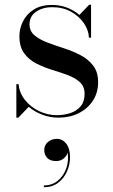

<svg xmlns="http://www.w3.org/2000/svg" viewBox="-20 -490 482 816"><path d="M168 147.3Q168 127.3 183.4 113.7Q198.8 100.1 221.6 100.1Q245.2 100.1 261.4 120.3Q277.6 140.5 277.6 178.5Q277.6 209.3 264.8 238.5Q252 267.7 227.2 286.7Q202.4 305.7 166.4 305.7V298.1Q201.6 298.1 226.2 277.5Q250.8 256.9 261.8 224.9Q272.8 192.9 267.6 158.5Q264.4 171.7 251.2 183.1Q238 194.5 218.4 194.5Q192.8 194.5 180.4 180.7Q168 166.9 168 147.3ZM58 10H49.5V-132.5H59Q62 -96 85.5 -66Q109 -36 145.2 -18.2Q181.5 -0.5 222 -0.5Q251.5 -0.5 278.5 -9.2Q305.5 -18 322.5 -38Q339.5 -58 339.5 -91Q339.5 -122.5 319.5 -140.8Q299.5 -159 268 -170.8Q236.5 -182.5 201.2 -193.2Q166 -204 134.2 -220.2Q102.5 -236.5 82.5 -263.8Q62.5 -291 62.5 -336.5Q62.5 -368.5 77.5 -399Q92.5 -429.5 123.2 -449.2Q154 -469 201 -469Q236.5 -469 266 -457.2Q295.5 -445.5 317.5 -426.5L359 -470H367V-330H358Q357 -361 336.8 -391Q316.5 -421 281.8 -440.2Q247 -459.5 202 -459.5Q162 -459.5 133.8 -440.5Q105.5 -421.5 105.5 -386.5Q105.5 -357.5 126.8 -339.8Q148 -322 181 -309.5Q214 -297 251.2 -285Q288.5 -273 321.8 -255.8Q355 -238.5 376 -211.2Q397 -184 397 -140.5Q397 -96 374.8 -62Q352.5 -28 314.5 -9Q276.5 10 228.5 10Q192.5 10 159.8 -2.5Q127 -15 102 -36Z"/></svg>

Font: Bodoni* 24pt
Style: Regular
Weight: 400
Version: Version 2.3